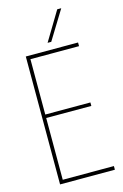

<svg xmlns="http://www.w3.org/2000/svg" viewBox="-134 -957 650 1015"><g transform="rotate(-15 191.0 -449.0)"><path d="M63 0V-700H349V-680H83V-377H330V-358H83V-20H363V0ZM193 -740 288 -898H310L213 -740Z"/></g></svg>

Font: Georama SemiCondensed Thin
Style: Regular
Weight: 100
Width: 4
Designer: Jean-Baptiste Levee
Foundry: Production Type
Version: Version 1.000